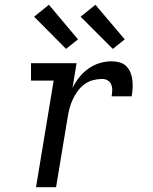

<svg xmlns="http://www.w3.org/2000/svg" viewBox="-20 -785 640 805"><path d="M131 0 205 -447H110V-520H301L284 -416Q295 -439 312 -460.5Q329 -482 351 -497.5Q373 -513 398 -520.5Q423 -528 448 -528Q465 -528 481.5 -523.5Q498 -519 509.5 -507.5Q521 -496 527 -481Q533 -466 535 -449.5Q537 -433 536 -415.5Q535 -398 532 -381H448Q450 -393 450.5 -406Q451 -419 446.5 -430.5Q442 -442 431.5 -448Q421 -454 408 -454Q390 -454 370.5 -449Q351 -444 334.5 -432Q318 -420 306 -403.5Q294 -387 285.5 -369Q277 -351 272 -332.5Q267 -314 264 -295L215 0ZM453 -580 318 -715 380 -765 503 -620ZM257 -580 123 -715 185 -765 307 -620Z"/></svg>

Font: Iosevka HT Extended
Style: Italic
Weight: 400
Width: 7
Italic angle: -9°
Monospace: yes
Designer: Belleve Invis
Foundry: Belleve Invis
Version: Version 32.3.0; ttfautohint (v1.8.4)